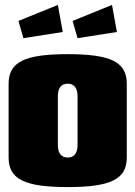

<svg xmlns="http://www.w3.org/2000/svg" viewBox="-20 -750 550 780"><path d="M75 -595 235 -620 215 -730 55 -665ZM295 -595 455 -620 435 -730 275 -665ZM255 -530C80 -530 15 -498 15 -410V-110C15 -22 80 10 255 10C430 10 495 -22 495 -110V-410C495 -498 430 -530 255 -530ZM255 -410C281 -410 295 -392 295 -360V-160C295 -128 281 -110 255 -110C229 -110 215 -128 215 -160V-360C215 -392 229 -410 255 -410Z"/></svg>

Font: MikodacsPCS
Style: Regular
Weight: 900
Designer: gluk (gluksza@wp.pl)
Foundry: gluk (gluksza@wp.pl)
Version: Version 0.27